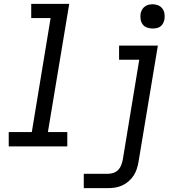

<svg xmlns="http://www.w3.org/2000/svg" viewBox="-20 -755 940 990"><path d="M25 0V-74H144L241 -662H141V-735H337L227 -74H327V0ZM412 215V141H538Q552 141 566 136Q580 131 590 120.5Q600 110 605 96.5Q610 83 613 69L698 -447H594V-520H794L694 81Q691 99 685 117Q679 135 668.5 151Q658 167 643 180Q628 193 610.5 201Q593 209 574.5 212Q556 215 538 215ZM767 -608Q752 -608 738 -613Q724 -618 715.5 -629.5Q707 -641 705 -655.5Q703 -670 705 -685Q707 -695 712.5 -705Q718 -715 727 -721.5Q736 -728 746 -730.5Q756 -733 767 -733Q782 -733 795.5 -727.5Q809 -722 817.5 -710.5Q826 -699 828 -684.5Q830 -670 828 -655Q826 -645 821 -635Q816 -625 807 -618.5Q798 -612 787.5 -610Q777 -608 767 -608Z"/></svg>

Font: Iosevka Etoile Oblique
Style: Regular
Weight: 400
Italic angle: -9°
Designer: Belleve Invis
Foundry: Belleve Invis
Version: Version 15.5.2; ttfautohint (v1.8.4)